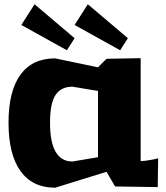

<svg xmlns="http://www.w3.org/2000/svg" viewBox="-20 -876 780 901"><path d="M293.9 -640.1 80.1 -758.8 142.1 -856 330.1 -696.8ZM543.9 -640.1 330.1 -758.8 392.1 -856 580.1 -696.8ZM640.1 -603V-120.1Q659.7 -120.1 695.8 -127L722.2 -132.8L720.2 2L520 -1L480 -69.8L238.8 4.9Q132.3 4.9 76.2 -73.2Q20 -151.4 20 -299.8Q20 -448.7 75.9 -525.4Q131.8 -602.1 238.8 -602.1L439.9 -560.1L480 -600.1ZM439.9 -449.2 319.8 -469.2Q266.6 -469.2 240.7 -430.4Q214.8 -391.6 214.8 -299.8Q214.8 -118.2 319.8 -118.2L439.9 -138.2Z"/></svg>

Font: Zantroke
Style: Regular
Weight: 500
Foundry: gluk
Version: Version 0.36